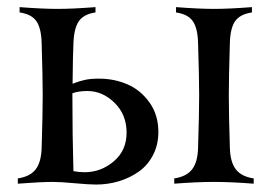

<svg xmlns="http://www.w3.org/2000/svg" viewBox="-20 -508 751 531"><path d="M126 -4.9Q92.8 -4.9 29.3 0V-14.6Q63 -19.5 78.6 -39.6Q94.2 -59.6 95.2 -100.1Q98.1 -193.8 98.1 -244.1Q98.1 -294.4 95.2 -388.2Q94.2 -429.7 80.8 -449.2Q67.4 -468.8 34.2 -473.6V-488.3Q97.7 -483.4 139.2 -483.4Q180.7 -483.4 244.1 -488.3V-473.6Q211.4 -468.8 198 -449.2Q184.6 -429.7 183.1 -388.2Q181.6 -361.3 180.7 -276.4Q181.2 -276.4 187.3 -278.8Q193.4 -281.2 198.5 -282.7Q203.6 -284.2 212.2 -286.4Q220.7 -288.6 231.4 -289.6Q242.2 -290.5 253.9 -290.5Q295.9 -290.5 332.5 -274.7Q369.1 -258.8 393.6 -224.4Q418 -189.9 418 -143.1Q418 -107.4 403.1 -78.9Q388.2 -50.3 363.3 -33Q338.4 -15.6 308.3 -6.6Q278.3 2.4 245.6 2.4Q226.1 2.4 187 -1.2Q147.9 -4.9 126 -4.9ZM183.1 -34.7Q197.8 -31.7 213.9 -31.7Q259.3 -31.7 294.7 -61.8Q330.1 -91.8 330.1 -141.1Q330.1 -190.9 296.9 -223.6Q263.7 -256.3 221.7 -256.3Q196.8 -256.3 180.2 -250V-244.1Q180.2 -132.8 183.1 -34.7ZM676.8 -488.3V-473.6Q643.6 -468.8 630.1 -449.2Q616.7 -429.7 615.7 -388.2Q612.8 -294.4 612.8 -244.1Q612.8 -193.8 615.7 -100.1Q616.7 -59.6 632.3 -39.6Q647.9 -19.5 681.6 -14.6V0Q618.2 -4.9 571.8 -4.9Q525.4 -4.9 461.9 0V-14.6Q495.6 -19.5 511.2 -39.6Q526.9 -59.6 527.8 -100.1Q530.8 -193.8 530.8 -244.1Q530.8 -294.4 527.8 -388.2Q526.9 -429.7 513.4 -449.2Q500 -468.8 466.8 -473.6V-488.3Q530.3 -483.4 571.8 -483.4Q613.3 -483.4 676.8 -488.3Z"/></svg>

Font: Flanker
Style: Regular
Weight: 400
Designer: Flanker
Foundry: Flanker
Version: Version 2.027